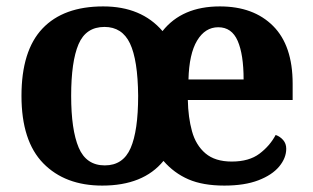

<svg xmlns="http://www.w3.org/2000/svg" viewBox="-20 -569 976 599"><path d="M299 10Q183 10 115 -59.5Q47 -129 47 -270Q47 -411 112.5 -480Q178 -549 302 -549Q421 -549 487 -472Q548 -549 666 -549Q771 -549 832 -488Q893 -427 893 -308V-257H566Q567 -203 579 -159.5Q591 -116 621 -90.5Q651 -65 703 -65Q757 -65 789.5 -89.5Q822 -114 840 -148Q854 -143 863.5 -132Q873 -121 873 -105Q873 -76 851 -49.5Q829 -23 786 -6.5Q743 10 680 10Q613 10 568 -9.5Q523 -29 490 -67Q427 10 299 10ZM307 -53Q364 -53 387.5 -107Q411 -161 411 -270Q410 -382 385.5 -433.5Q361 -485 306 -485Q248 -485 225 -431Q202 -377 202 -270Q202 -164 225.5 -108.5Q249 -53 307 -53ZM740 -321Q740 -399 721.5 -441.5Q703 -484 661 -484Q620 -484 595 -442.5Q570 -401 568 -321Z"/></svg>

Font: Noto Serif Ethiopic
Style: Bold
Weight: 700
Designer: Monotype Design Team
Foundry: Monotype Imaging Inc.
Version: Version 2.102; ttfautohint (v1.8.4.7-5d5b)